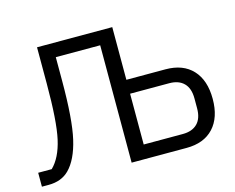

<svg xmlns="http://www.w3.org/2000/svg" viewBox="-98 -842 1209 986"><g transform="rotate(-15 507.0 -349.0)"><path d="M10 0V-74H82Q130 -121 150.5 -212.5Q171 -304 171 -505V-698H571V-418H779Q872 -418 923 -363Q974 -308 974 -209Q974 -110 923 -55Q872 0 779 0H487V-624H251V-499Q251 -293 227.5 -191.5Q204 -90 155 -41Q114 0 46 0ZM571 -74H779Q829 -74 856.5 -101.5Q884 -129 884 -183V-235Q884 -289 856.5 -316.5Q829 -344 779 -344H571Z"/></g></svg>

Font: Aneliza
Style: Regular
Weight: 400
Designer: Mike Abbink, Paul van der Laan, Pieter van Rosmalen
Foundry: Bold Monday
Version: Version 3.0